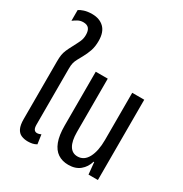

<svg xmlns="http://www.w3.org/2000/svg" viewBox="-191 -979 1083 1135"><g transform="rotate(30 350.5 -411.5)"><path d="M158 10Q133 10 113 1.5Q93 -7 82 -29.5Q71 -52 71 -92V-486Q71 -514 74 -531.5Q77 -549 84.5 -566.5Q92 -584 106 -610Q123 -642 132 -662Q141 -682 141 -707Q141 -736 129 -750.5Q117 -765 91 -765Q70 -765 53.5 -755.5Q37 -746 25 -737V-810Q35 -818 58 -825.5Q81 -833 112 -833Q163 -833 193.5 -803.5Q224 -774 224 -714Q224 -674 213.5 -644.5Q203 -615 189 -590Q177 -568 169 -553.5Q161 -539 157 -524Q153 -509 153 -484V-103Q153 -80 160 -70Q167 -60 180 -60Q187 -60 194 -62Q201 -64 207 -67L216 -4Q203 4 188 7Q173 10 158 10Z M434 10Q392 10 362 -10Q332 -30 316 -72Q300 -114 300 -180V-548H382V-184Q382 -123 401 -91.5Q420 -60 456 -60Q501 -60 525 -105.5Q549 -151 549 -226V-548H631V0H567L559 -81H555Q543 -40 512.5 -15Q482 10 434 10Z"/></g></svg>

Font: Noto Sans Thai ExtraCondensed
Style: Regular
Weight: 400
Width: 2
Designer: Monotype Design Team
Foundry: Monotype Imaging Inc.
Version: Version 2.002